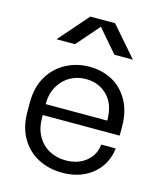

<svg xmlns="http://www.w3.org/2000/svg" viewBox="-121 -910 845 1003"><g transform="rotate(15 301.5 -409.0)"><path d="M202 -662H102L242 -822H376L515 -662H415L309 -785ZM551 -308V-261H135V-247Q135 -189 158.5 -147.5Q182 -106 222 -84.5Q262 -63 310 -63H311Q378 -63 421.5 -99Q465 -135 470 -191H548Q544 -140 514.5 -95Q485 -50 432.5 -23Q380 4 311 4H310Q239 4 180.5 -26Q122 -56 87.5 -115Q53 -174 53 -256V-308Q53 -390 88 -448.5Q123 -507 181 -537.5Q239 -568 307 -568H308Q374 -568 429 -539Q484 -510 517.5 -451Q551 -392 551 -308ZM135 -320H468V-322Q468 -408 421.5 -454.5Q375 -501 306 -501H304Q260 -501 221.5 -480Q183 -459 159 -418Q135 -377 135 -320Z"/></g></svg>

Font: Kakao Big Sans
Style: Regular
Weight: 400
Designer: Park Young-rak; Lee Sang-min; Kim Jung-jin; Min Bon; Park Min-gyu;
Foundry: Kakao Corporation
Version: Version 2.003